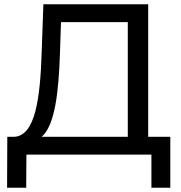

<svg xmlns="http://www.w3.org/2000/svg" viewBox="-20 -720 842 894"><path d="M174 -83C236 -136 253 -293 259 -466L264 -617H575V-83ZM103 0H685V154H773V-83H670V-700H182L174 -475C167 -260 144 -89 47 -83H14L13 154H102Z"/></svg>

Font: Montserrat-Alt1 Med
Style: Regular
Weight: 500
Designer: Differentunic
Foundry: Differentunic
Version: Version 7.222